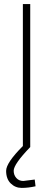

<svg xmlns="http://www.w3.org/2000/svg" viewBox="-20 -720 260 940"><path d="M47 116Q47 137 60 151.5Q73 166 94 166L150 159L154 192Q118 200 86.5 200Q55 200 32.5 178Q10 156 10 116.5Q10 77 92 -5V-700H128V0Q47 84 47 116Z"/></svg>

Font: Titillium Web
Style: Thin
Weight: 200
Version: Version 1.001;PS 57.000;hotconv 1.0.70;makeotf.lib2.5.55311